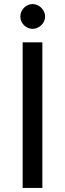

<svg xmlns="http://www.w3.org/2000/svg" viewBox="-20 -925 320 945"><path d="M188.5 0H91.5V-716.5H188.5ZM202 -843.5Q202 -831.5 197 -820.5Q192 -809.5 183.5 -801.2Q175 -793 163.8 -788Q152.5 -783 140 -783Q128 -783 117 -788Q106 -793 97.8 -801.2Q89.5 -809.5 84.8 -820.5Q80 -831.5 80 -843.5Q80 -856 84.8 -867Q89.5 -878 97.8 -886.5Q106 -895 117 -900Q128 -905 140 -905Q152.5 -905 163.8 -900Q175 -895 183.5 -886.5Q192 -878 197 -867Q202 -856 202 -843.5Z"/></svg>

Font: Lato 2
Style: Regular
Weight: 400
Designer: Lukasz Dziedzic with Adam Twardoch and Botio Nikoltchev
Foundry: tyPoland Lukasz Dziedzic
Version: Version 2.015; 2015-08-06; http://www.latofonts.com/